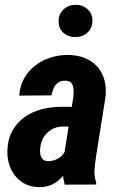

<svg xmlns="http://www.w3.org/2000/svg" viewBox="-20 -767 497 798"><path d="M246.1 -121.6 285.2 -366.7Q286.6 -380.9 285.6 -395.5Q284.7 -410.2 277.6 -420.7Q270.5 -431.2 252.4 -431.6Q232.9 -432.1 221.2 -423.3Q209.5 -414.6 203.1 -400.4Q196.8 -386.2 193.8 -370.6L60.1 -369.6Q62.5 -409.7 80.3 -441.2Q98.1 -472.7 126.5 -494.6Q154.8 -516.6 190.2 -527.8Q225.6 -539.1 263.7 -538.6Q316.4 -537.6 353 -515.6Q389.6 -493.7 406.7 -455.1Q423.8 -416.5 418.5 -363.8L380.9 -127.9Q376.5 -99.1 373.3 -68.1Q370.1 -37.1 379.9 -8.3L379.4 0L249 0.5Q240.7 -29.3 241.5 -60.3Q242.2 -91.3 246.1 -121.6ZM297.4 -322.8 283.7 -240.7 240.2 -241.2Q221.2 -240.7 205.3 -234.1Q189.5 -227.5 177 -215.6Q164.6 -203.6 157 -188.2Q149.4 -172.9 147.5 -153.8Q145.5 -141.1 147.2 -128.2Q148.9 -115.2 156.5 -106.4Q164.1 -97.7 179.7 -97.2Q196.8 -97.2 213.4 -104.2Q230 -111.3 241.2 -124.5Q252.4 -137.7 254.4 -155.3L278.8 -100.6Q270.5 -78.6 258.1 -58.3Q245.6 -38.1 228.8 -22.2Q211.9 -6.3 190.7 2.4Q169.4 11.2 142.6 10.7Q100.1 10.3 69.6 -11.5Q39.1 -33.2 23.9 -67.9Q8.8 -102.5 10.7 -144Q12.7 -190.9 32.2 -224.9Q51.8 -258.8 82.8 -280.8Q113.8 -302.7 153.6 -313Q193.4 -323.2 236.8 -323.2ZM223.6 -677.2Q223.1 -707.5 243.4 -727.1Q263.7 -746.6 293.9 -747.1Q322.8 -747.6 343 -729.7Q363.3 -711.9 364.3 -682.6Q364.7 -651.9 344.5 -632.6Q324.2 -613.3 294.4 -612.8Q265.6 -612.3 244.9 -629.6Q224.1 -647 223.6 -677.2Z"/></svg>

Font: Roboto Condensed
Style: Bold Italic
Weight: 700
Italic angle: -12°
Designer: Christian Robertson
Foundry: Google
Version: Version 3.0